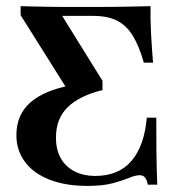

<svg xmlns="http://www.w3.org/2000/svg" viewBox="-20 -591 567 622"><path d="M262.9 11.3Q192.7 11.3 140.7 -8.9Q88.7 -29 60.9 -66.5Q33.1 -104 33.1 -153.2Q33.1 -219.4 78.6 -259.3Q124.2 -299.2 213.7 -315.3L200.8 -296.8L46.8 -541.9V-571Q73.4 -570.2 96.4 -569.8Q119.4 -569.4 140.7 -569Q162.1 -568.5 185.1 -568.5Q208.1 -568.5 234.7 -568.5H283.1Q346.8 -568.5 391.1 -569.4Q435.5 -570.2 467.7 -571Q466.9 -526.6 469.4 -481Q471.8 -435.5 475.8 -387.9H446Q430.6 -441.9 410.1 -475.4Q389.5 -508.9 358.9 -524.2Q328.2 -539.5 282.3 -539.5H181.5L312.1 -329V-299.2Q238.7 -281.5 200 -244.4Q161.3 -207.3 161.3 -145.2Q161.3 -104.8 177.4 -77.4Q193.5 -50 222.2 -35.5Q250.8 -21 287.9 -21Q364.5 -21 406 -69.8Q447.6 -118.5 455.6 -209.7H486.3Q486.3 -146.8 486.7 -105.6Q487.1 -64.5 487.9 -38.7Q488.7 -12.9 489.5 7.3H458.9Q455.6 -9.7 449.2 -16.5Q442.7 -23.4 433.1 -23.4Q418.5 -23.4 398.4 -14.9Q378.2 -6.5 346 2.4Q313.7 11.3 262.9 11.3Z"/></svg>

Font: Playfair 5pt SemiExpanded Light
Style: Bold
Weight: 700
Version: Version 2.203